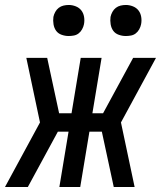

<svg xmlns="http://www.w3.org/2000/svg" viewBox="-37 -753 657 773"><path d="M-17 0 124 -260 69 -520H153L201 -297H251L288 -520H372L335 -297H378Q408 -353 438.5 -408.5Q469 -464 499 -520H591L450 -260L505 0H421L373 -223H323L286 0H202L239 -223H196L75 0ZM469 -608Q455 -608 441 -613Q427 -618 419 -629Q411 -640 408.5 -655Q406 -670 408 -685Q410 -695 415.5 -705Q421 -715 429.5 -721.5Q438 -728 448.5 -730.5Q459 -733 470 -733Q484 -733 498 -727.5Q512 -722 520.5 -711Q529 -700 531.5 -685Q534 -670 531 -655Q529 -645 523.5 -635Q518 -625 509.5 -618.5Q501 -612 490.5 -610Q480 -608 469 -608ZM239 -608Q225 -608 211 -613Q197 -618 189 -629Q181 -640 178.5 -655Q176 -670 178 -685Q180 -695 185.5 -705Q191 -715 199.5 -721.5Q208 -728 218.5 -730.5Q229 -733 240 -733Q254 -733 268 -727.5Q282 -722 290.5 -711Q299 -700 301.5 -685Q304 -670 301 -655Q299 -645 293.5 -635Q288 -625 279.5 -618.5Q271 -612 260.5 -610Q250 -608 239 -608Z"/></svg>

Font: Iosevka Extended Oblique
Style: Regular
Weight: 400
Width: 7
Italic angle: -9°
Monospace: yes
Designer: Belleve Invis
Foundry: Belleve Invis
Version: Version 32.0.1; ttfautohint (v1.8.4)